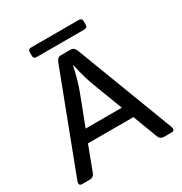

<svg xmlns="http://www.w3.org/2000/svg" viewBox="-189 -962 1042 1100"><g transform="rotate(-30 332.0 -412.0)"><path d="M175.8 -760.7Q153.8 -760.7 153.8 -780.3V-804.7Q153.8 -824.2 175.8 -824.2H488.3Q510.3 -824.2 510.3 -804.7V-780.3Q510.3 -760.7 488.3 -760.7ZM35.6 0Q10.3 0 22.5 -32.2L265.6 -670.4Q276.9 -700.2 297.9 -700.2H366.2Q387.2 -700.2 398.4 -670.4L641.6 -32.2Q653.8 0 628.4 0H578.6Q552.7 0 543.5 -23.9L482.4 -185.5H181.6L120.6 -23.9Q111.3 0 85.4 0ZM212.4 -265.6H451.7L377 -460.9Q366.7 -488.3 356.7 -521.5Q346.7 -554.7 333 -615.7H331.1Q317.4 -554.7 307.4 -521.5Q297.4 -488.3 287.1 -460.9Z"/></g></svg>

Font: Istok
Style: Regular
Weight: 500
Designer: Andrey V. Panov
Foundry: Andrey V. Panov
Version: Version 1.0.3